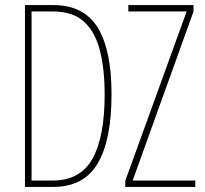

<svg xmlns="http://www.w3.org/2000/svg" viewBox="-20 -734 807 754"><path d="M418 -364Q418 -184 363.5 -92Q309 0 189 0H78V-714H190Q309 -714 363.5 -626Q418 -538 418 -364ZM391 -362Q391 -466 371.5 -539Q352 -612 308 -650.5Q264 -689 188 -689H104V-25H187Q295 -25 343 -110.5Q391 -196 391 -362ZM747 0H472V-24L713 -689H484V-714H740V-689L501 -25H747Z"/></svg>

Font: Noto Sans ExtraCondensed Thin
Style: Regular
Weight: 100
Width: 2
Designer: Monotype Design Team
Foundry: Monotype Imaging Inc.
Version: Version 2.013; ttfautohint (v1.8.4.7-5d5b)